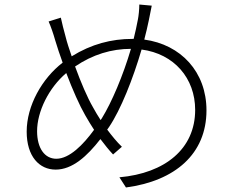

<svg xmlns="http://www.w3.org/2000/svg" viewBox="-20 -793 1040 849"><path d="M559 -577C524 -458 474 -341 431 -271L425 -262C413 -281 401 -300 391 -319C367 -360 337 -430 312 -499C390 -552 473 -577 559 -577ZM249 -715 195 -698C204 -678 216 -644 224 -615C233 -584 245 -550 257 -516C166 -446 98 -326 98 -211C98 -101 154 -43 226 -43C300 -43 365 -102 424 -178C443 -153 461 -130 480 -110L519 -144C497 -165 475 -192 454 -220L462 -231C514 -308 568 -444 606 -574C750 -555 843 -447 843 -307C843 -135 710 -27 508 -9L537 36C755 7 893 -113 893 -305C893 -475 780 -596 618 -618C626 -647 632 -676 638 -703C641 -719 646 -745 651 -768L596 -773C596 -751 593 -723 590 -708C585 -680 578 -650 571 -621H565C473 -621 384 -598 297 -544C286 -576 276 -606 270 -631C262 -659 254 -692 249 -715ZM396 -219C348 -153 287 -91 229 -91C178 -91 144 -137 144 -213C144 -300 196 -405 273 -470C301 -396 332 -326 357 -283C370 -260 383 -239 396 -219Z"/></svg>

Font: Noto Sans SC Light
Style: Regular
Weight: 300
Designer: Ryoko NISHIZUKA 西塚涼子 (kana, bopomofo & ideographs); Paul D. Hunt (Latin, Greek & Cyrillic); Sandoll Communications 산돌커뮤니
Foundry: Adobe
Version: Version 2.004;hotconv 1.0.118;makeotfexe 2.5.65603